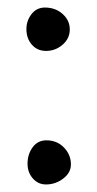

<svg xmlns="http://www.w3.org/2000/svg" viewBox="-20 -477 256 509"><path d="M50 -400Q50 -422 63.5 -439.5Q77 -457 99 -457Q127 -457 146 -440Q165 -423 165 -399Q165 -375 146 -358.5Q127 -342 102 -342Q79 -342 64.5 -358.5Q50 -375 50 -400ZM53 -43Q53 -68 66.5 -86.5Q80 -105 103 -105Q131 -105 149.5 -86Q168 -67 168 -41Q168 -19 147.5 -3.5Q127 12 102 12Q81 12 67 -4Q53 -20 53 -43Z"/></svg>

Font: MathJax_Fraktur
Style: Regular
Weight: 400
Version: Version 1.1